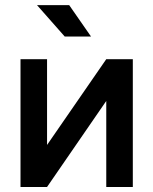

<svg xmlns="http://www.w3.org/2000/svg" viewBox="-20 -743 609 763"><path d="M402.3 -507.8H507.8V0H402.3V-341.8L167 0H61.5V-507.8H167V-167ZM237.3 -597.7 127 -722.7H254.9L341.8 -597.7Z"/></svg>

Font: Giphurs Medium
Style: Regular
Weight: 500
Version: Version 0.920; ttfautohint (v1.8.4.7-5d5b)